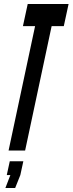

<svg xmlns="http://www.w3.org/2000/svg" viewBox="-20 -755 364 963"><path d="M156 -624 23 0H106L239 -624H300L324 -735H119L95 -624ZM97 54H29L14 123H32L7 188H56L82 123Z"/></svg>

Font: League Gothic Condensed Italic
Style: Regular
Weight: 400
Width: 3
Designer: Tyler Finck
Foundry: The League of Moveable Type
Version: Version 1.001;PS 001.001;hotconv 1.0.56;makeotf.lib2.0.21325